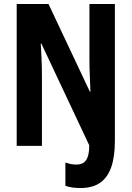

<svg xmlns="http://www.w3.org/2000/svg" viewBox="-20 -734 662 966"><path d="M385 212Q364 212 345.5 209.5Q327 207 309 201V84Q321 88 334.5 91Q348 94 364 94Q388 94 402 83.5Q416 73 422.5 51.5Q429 30 429 -3L188 -515H185Q187 -481 188.5 -451Q190 -421 190.5 -395.5Q191 -370 191 -349V0H64V-714H224L432 -273H435Q434 -306 432.5 -335.5Q431 -365 430.5 -389.5Q430 -414 430 -435V-714H558V-25Q558 55 539.5 107.5Q521 160 483 186Q445 212 385 212Z"/></svg>

Font: Noto Sans Khmer ExtraCondensed
Style: Bold
Weight: 700
Width: 2
Designer: Danh Hong and the Monotype Design Team
Foundry: Monotype Imaging Inc.
Version: Version 2.004